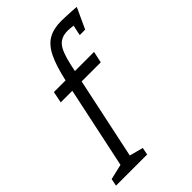

<svg xmlns="http://www.w3.org/2000/svg" viewBox="-225 -788 872 872"><g transform="rotate(-45 211.0 -352.5)"><path d="M57 0 163 -500Q180 -577 202 -622Q224 -667 257 -686Q290 -705 340 -705Q354 -705 370.5 -704Q387 -703 401.5 -702.5Q416 -702 425.5 -701Q435 -700 435 -700L365 -650Q344 -653 329 -653Q288 -653 266.5 -627.5Q245 -602 230 -533L117 0ZM77 -445 88 -500H346L334 -445ZM-13 0 -6 -35 79 -55 67 0ZM107 0 119 -55 194 -35 187 0ZM354 -600 375 -700H435L389 -600Z"/></g></svg>

Font: Epunda Slab Light
Style: Italic
Weight: 300
Italic angle: -12°
Designer: Simon Atzbach
Foundry: typofactur
Version: Version 1.102